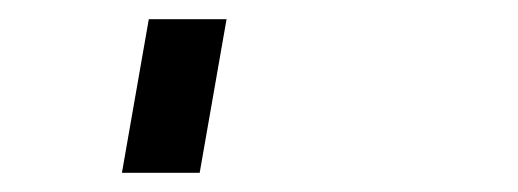

<svg xmlns="http://www.w3.org/2000/svg" viewBox="-20 34 540 200"><path d="M107 214 135 54H216L188 214Z"/></svg>

Font: Iosevka SS08
Style: Italic
Weight: 400
Italic angle: -10°
Monospace: yes
Designer: Belleve Invis
Foundry: Belleve Invis
Version: 2.1.0; ttfautohint (v1.8.2)